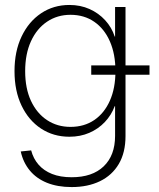

<svg xmlns="http://www.w3.org/2000/svg" viewBox="-20 -551 647 782"><path d="M272 210.9Q214.4 210.9 171.1 193.4Q127.9 175.8 101.1 143.1Q74.2 110.4 64.5 65.9L106.9 61.5Q115.7 95.2 137 119.6Q158.2 144 191.9 157.5Q225.6 170.9 272 170.9Q356 170.9 402.3 126.5Q448.7 82 448.7 2.4V-118.7H447.3Q433.6 -82 407 -54Q380.4 -25.9 343.8 -10Q307.1 5.9 262.7 5.9Q197.8 5.9 147.2 -27.3Q96.7 -60.5 67.9 -120.6Q39.1 -180.7 39.1 -261.2Q39.1 -341.8 67.9 -402.3Q96.7 -462.9 147.2 -496.8Q197.8 -530.8 262.7 -530.8Q307.6 -530.8 344.7 -514.2Q381.8 -497.6 408.4 -468.5Q435.1 -439.5 447.3 -401.9H448.7V-522.5H491.2V2.9Q491.2 70.3 463.9 116.7Q436.5 163.1 387.2 187Q337.9 210.9 272 210.9ZM267.1 -34.2Q322.8 -34.2 363.8 -62Q404.8 -89.8 427.5 -140.9Q450.2 -191.9 450.2 -261.2Q450.2 -330.6 427.7 -382.1Q405.3 -433.6 364 -462.2Q322.8 -490.7 267.1 -490.7Q213.4 -490.7 171.6 -462.6Q129.9 -434.6 106.2 -383.1Q82.5 -331.5 82.5 -261.2Q82.5 -190.9 106.2 -140.1Q129.9 -89.4 171.6 -61.8Q213.4 -34.2 267.1 -34.2ZM351.6 -246.6V-284.7H588.9V-246.6Z"/></svg>

Font: Inter 28pt ExtraLight
Style: Regular
Weight: 250
Designer: Rasmus Andersson
Foundry: rsms
Version: Version 4.001;git-66647c0bb